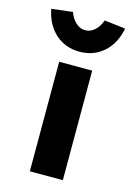

<svg xmlns="http://www.w3.org/2000/svg" viewBox="-118 -836 633 899"><g transform="rotate(15 199.0 -386.5)"><path d="M119 0V-531H279V0ZM198 -601Q129 -601 81 -644Q33 -687 19 -761L121 -773Q132 -742 152.5 -723.5Q173 -705 198 -705Q223 -705 243.5 -723.5Q264 -742 275 -773L377 -761Q363 -687 315 -644Q267 -601 198 -601Z"/></g></svg>

Font: Lexend Exa
Style: Bold
Weight: 700
Designer: Bonnie Shaver-Troup, Thomas Jockin
Foundry: Lexend
Version: Version 1.007